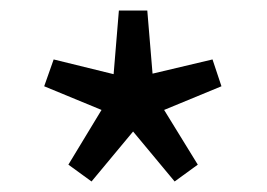

<svg xmlns="http://www.w3.org/2000/svg" viewBox="-20 -816 507 365"><path d="M110 -503 173 -607 64 -652 82 -703 196 -675 206 -796H260L270 -676L384 -703L401 -652L292 -607L356 -503L312 -471L233 -566L154 -471Z"/></svg>

Font: 思源黑体R
Style: Regular
Weight: 400
Designer: Ryoko NISHIZUKA  (kana & ideographs); Paul D. Hunt (Latin, Greek & Cyrillic); Wenlong ZHANG  (bopomofo); Sandoll Communi
Foundry: Adobe Systems Incorporated
Version: Version 1.00 June 24, 2014, initial release